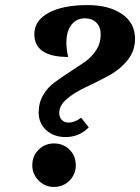

<svg xmlns="http://www.w3.org/2000/svg" viewBox="-20 -728 551 755"><path d="M115 -594Q115 -647 171 -677.5Q227 -708 325 -708Q408 -708 459.5 -673Q511 -638 511 -575Q511 -527 480.5 -490Q450 -453 406 -429.5Q362 -406 318 -385.5Q274 -365 243.5 -339.5Q213 -314 213 -284Q213 -267 223 -256.5Q233 -246 249 -246Q274 -246 299 -265L329 -227Q291 -189 238 -189Q192 -189 162 -216Q132 -243 132 -286Q132 -324 150 -354.5Q168 -385 195 -404.5Q222 -424 254 -445L313 -484Q340 -503 358 -530.5Q376 -558 376 -592Q376 -622 359 -639Q342 -656 313 -656Q281 -656 261 -630.5Q241 -605 241 -560Q241 -536 248 -504Q115 -504 115 -594ZM107 -78Q107 -115 132 -139.5Q157 -164 192 -164Q229 -164 253.5 -139.5Q278 -115 278 -78Q278 -43 253.5 -18Q229 7 192 7Q157 7 132 -18Q107 -43 107 -78Z"/></svg>

Font: Volkhov
Style: Bold Italic
Weight: 700
Designer: Cyreal (www.cyreal.org)
Foundry: Cyreal (www.cyreal.org)
Version: Version 1.001